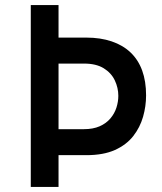

<svg xmlns="http://www.w3.org/2000/svg" viewBox="-20 -741 643 761"><path d="M322 -592Q378 -592 422.5 -577Q467 -562 497.5 -533Q528 -504 543.5 -461.5Q559 -419 559 -363Q559 -320 547 -278Q535 -236 508 -201.5Q481 -167 435.5 -146.5Q390 -126 322 -126H212V0H102V-721H212V-592ZM312 -229Q349 -229 375 -240.5Q401 -252 417.5 -271.5Q434 -291 441.5 -314.5Q449 -338 449 -361Q449 -393 435 -422.5Q421 -452 391 -470.5Q361 -489 313 -489H212V-229Z"/></svg>

Font: Josefin Sans Thin Medium
Style: Regular
Weight: 500
Version: Version 2.000